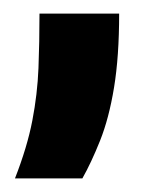

<svg xmlns="http://www.w3.org/2000/svg" viewBox="-20 -129 219 282"><path d="M2 133Q20 87 27.5 48Q35 9 36.5 -29Q38 -67 38 -109H155Q155 -46 147.5 -0.5Q140 45 127 77.5Q114 110 101 133Z"/></svg>

Font: Bricolage Grotesque SemiBold
Style: Regular
Weight: 600
Designer: Mathieu Triay
Foundry: Atelier Triay
Version: Version 1.000;gftools[0.9.30]